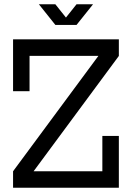

<svg xmlns="http://www.w3.org/2000/svg" viewBox="-20 -884 621 904"><path d="M539.6 -698.7V-620.6L138.2 -77.6H461.9V-244.1H539.6V0H41.5V-77.6L443.4 -621.1H119.1V-454.6H41.5V-698.7ZM240.7 -766.6 163.1 -863.8H240.7L290.5 -801.3L340.3 -863.8H418L340.3 -766.6Z"/></svg>

Font: Turpis
Style: Regular
Weight: 400
Designer: GGBotNet
Foundry: f0n7
Version: 1.00